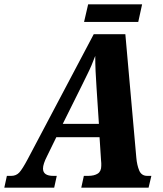

<svg xmlns="http://www.w3.org/2000/svg" viewBox="-59 -873 756 893"><path d="M-39 0 -27 -55H-7Q16 -55 30.5 -70.5Q45 -86 70 -133L377 -714H524L575 -140Q578 -105 588.5 -80Q599 -55 626 -55H645L632 0H319L331 -55H351Q379 -55 395.5 -65.5Q412 -76 412 -102Q412 -108 412 -114.5Q412 -121 411 -127L404 -235H203L160 -147Q141 -110 141 -89Q141 -55 189 -55H205L193 0ZM321 -474 233 -297H401L390 -465Q387 -509 385.5 -543Q384 -577 384 -613Q375 -589 366.5 -569Q358 -549 347 -527Q336 -505 321 -474ZM332 -771 351 -853H602L584 -771Z"/></svg>

Font: Noto Serif Condensed ExtraBold
Style: Italic
Weight: 800
Width: 3
Italic angle: -12°
Designer: Monotype Design Team
Foundry: Monotype Imaging Inc.
Version: Version 2.014; ttfautohint (v1.8.4.7-5d5b)